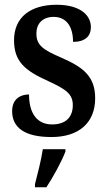

<svg xmlns="http://www.w3.org/2000/svg" viewBox="-20 -566 451 807"><path d="M196 10C313 10 380 -51 380 -153C380 -244 331 -283 239 -323C160 -357 133 -376 133 -425C133 -467 159 -495 206 -495C256 -495 287 -458 287 -390C338 -390 362 -414 362 -452C362 -502 317 -546 218 -546C110 -546 39 -495 39 -397C39 -307 85 -269 183 -225C259 -190 286 -170 286 -124C286 -76 259 -43 199 -43C134 -43 102 -92 102 -169C67 -169 31 -151 31 -99C31 -30 83 10 196 10ZM127 208V221H175C203 179 239 113 255 71V61H160C153 108 138 165 127 208Z"/></svg>

Font: Noto Serif Bengali Condensed
Style: Regular
Weight: 400
Width: 3
Designer: Juan Bruce, Universal Thirst, Indian Type Foundry and the Monotype Design Team.
Foundry: Monotype Imaging Inc.
Version: Version 2.003